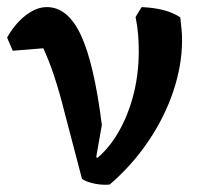

<svg xmlns="http://www.w3.org/2000/svg" viewBox="-31 -507 558 541"><path d="M278 13Q258 15 235.5 10.5Q213 6 200 -3L151 -190Q137 -246 122 -291.5Q107 -337 91 -371L5 -364L-11 -401Q10 -439 40.5 -463Q71 -487 101 -487Q160 -487 197 -408Q234 -329 256 -155L233 -24L224 -47Q266 -76 296 -123.5Q326 -171 343 -232.5Q360 -294 360 -363Q360 -388 358 -411.5Q356 -435 351 -459L368 -487Q439 -484 477 -458Q479 -441 480.5 -425Q482 -409 482 -394Q482 -323 457 -249Q432 -175 386 -107.5Q340 -40 278 13ZM218 -10 199 -45 219 -75 279 -44Z"/></svg>

Font: Eczar Medium
Style: Regular
Weight: 500
Designer: Vaibhav Singh
Foundry: Rosetta Type Foundry
Version: Version 2.000